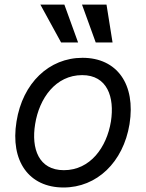

<svg xmlns="http://www.w3.org/2000/svg" viewBox="-20 -804 637 835"><path d="M256.4 11.4C400.9 11.4 516 -98 543.3 -264.2C571 -437.5 489 -552.6 338.8 -552.6C193.5 -552.6 78.5 -443.2 51.8 -275.6C23.8 -103.7 105.5 11.4 256.4 11.4ZM132.8 -264.2C150.6 -376.4 221.9 -477.3 337.4 -477.3C446.4 -477.3 479 -382.1 462.4 -275.6C443.9 -163 372.5 -63.9 257.8 -63.9C148.1 -63.9 115.4 -157.7 132.8 -264.2ZM155.5 -784.1 245.7 -619.3H319.6L259.9 -784.1ZM336.6 -784.1 396.3 -619.3H469.5L443.2 -784.1Z"/></svg>

Font: Margiela Sans
Style: Italic
Weight: 400
Italic angle: -9.39999°
Designer: Stefan Endress, Andreas Faust
Version: Version 1.100;FEAKit 1.0